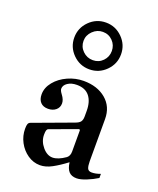

<svg xmlns="http://www.w3.org/2000/svg" viewBox="-140 -828 756 919"><g transform="rotate(20 238.5 -368.0)"><path d="M464 -54V-33Q440 -18 410.5 -6Q381 6 361 6Q335 6 321.5 -9Q308 -24 304 -55Q267 -27 235.5 -10Q204 7 175 7Q141 7 112 -13Q83 -33 66 -65Q49 -97 49 -133Q49 -150 52 -157.5Q55 -165 63 -168L263 -242Q283 -249 290 -258.5Q297 -268 297 -286V-314Q297 -361 275.5 -388Q254 -415 211 -415Q183 -415 164.5 -402.5Q146 -390 146 -372Q146 -363 158 -347Q174 -326 174 -307Q174 -286 158.5 -273Q143 -260 119 -260Q94 -260 80.5 -274.5Q67 -289 67 -315Q67 -349 91.5 -379Q116 -409 155 -426.5Q194 -444 235 -444Q305 -444 349 -407Q393 -370 393 -307V-93Q393 -69 398 -57Q403 -45 420 -45Q440 -45 464 -54ZM298 -214Q298 -217 296 -218.5Q294 -220 291 -219L155 -169Q149 -167 146.5 -160Q144 -153 144 -137Q144 -104 167.5 -76Q191 -48 219 -48Q247 -48 284 -74Q298 -85 298 -107ZM240 -743Q289 -743 324 -708Q359 -673 359 -624Q359 -575 324 -540Q289 -505 240 -505Q191 -505 156 -540Q121 -575 121 -624Q121 -673 156 -708Q191 -743 240 -743ZM241 -552Q271 -552 291.5 -573Q312 -594 312 -624Q312 -654 291.5 -675Q271 -696 241 -696Q212 -696 190 -674.5Q168 -653 168 -624Q168 -594 189.5 -573Q211 -552 241 -552Z"/></g></svg>

Font: Ibarra Real Nova SemiBold
Style: Regular
Weight: 600
Designer: Jose Maria Ribagorda & Octavio Pardo
Foundry: Jose Maria Ribagorda
Version: Version 1.014